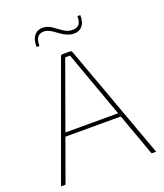

<svg xmlns="http://www.w3.org/2000/svg" viewBox="-156 -969 914 1071"><g transform="rotate(-20 301.5 -433.0)"><path d="M174 -777H157Q156 -822 176 -845.5Q196 -869 232 -866Q257 -864 279.5 -848Q302 -832 324.5 -816Q347 -800 372 -798Q403 -796 416.5 -811Q430 -826 430 -861H447Q448 -818 428 -795.5Q408 -773 372 -776Q336 -779 295.5 -810.5Q255 -842 232 -844Q202 -847 188 -830.5Q174 -814 174 -777ZM466 -252H137L46 0H19L267 -681Q270 -690 280 -690H323Q333 -690 336 -681L584 0H557ZM458 -274 336 -612 316 -668H287L267 -612L145 -274Z"/></g></svg>

Font: Exo 2.0 Thin
Style: Regular
Weight: 250
Designer: Natanael Gama
Version: Version 1.001;PS 001.001;hotconv 1.0.70;makeotf.lib2.5.58329